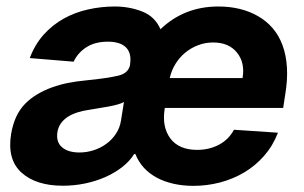

<svg xmlns="http://www.w3.org/2000/svg" viewBox="-20 -573 954 603"><path d="M14.9 -152.3Q25.2 -213.4 59.7 -247.9Q76.7 -264.9 98.2 -277.5Q119.7 -290.1 144 -298.8Q168.3 -307.5 194.6 -312.7Q220.9 -317.8 247.9 -320.3Q284.4 -323.9 310.4 -327.8Q336.3 -331.7 352.3 -335.6Q383.5 -343.4 388.5 -369.3V-371.4Q393.8 -405.9 375.7 -424Q357.6 -442.1 318.9 -442.1Q278.1 -442.1 251.1 -424.5Q224.1 -407 211.3 -379.3L73.5 -390.6Q89.5 -433.2 117 -464Q144.5 -494.7 179.9 -514.4Q215.2 -534.1 256.4 -543.3Q297.6 -552.6 340.9 -552.6Q386 -552.6 426.5 -536.9Q466.6 -521.3 484 -481.2Q558.6 -552.6 665.5 -552.6Q737.9 -552.6 790.8 -522Q817.5 -506.7 837 -483.7Q856.5 -460.6 867.7 -429.9Q878.9 -399.1 881.2 -360.6Q883.5 -322.1 875.7 -275.6L869.3 -234H497.5V-233.7Q492.5 -202.4 497.2 -179.2Q501.8 -155.9 515.3 -137.8Q542.3 -102.3 599.1 -102.3Q636.7 -102.3 667.3 -118.3Q697.8 -134.2 714.8 -165.5L853 -156.2Q837 -115.1 809.7 -83.8Q782.3 -52.6 747.2 -31.6Q712 -10.7 671.2 0Q630.3 10.7 587.4 10.7Q554 10.7 524.9 4.1Q495.7 -2.5 472.3 -15.1Q448.9 -27.7 431.8 -46.3Q414.8 -65 405.2 -89.1H401.3Q387.1 -66.4 363.3 -47.9Q339.5 -29.5 309.8 -16.5Q280.2 -3.6 246.3 3.4Q212.4 10.3 177.6 10.3Q93 10.3 47.6 -30.9Q1.8 -72.1 14.9 -152.3ZM229.8 -94.1Q252.5 -94.1 274.3 -101.2Q296.2 -108.3 313.9 -121.3Q331.7 -134.2 344.1 -152.9Q356.5 -171.5 360.1 -195L369.3 -252.8Q362.6 -248.6 349.3 -244.9Q335.9 -241.1 320.3 -238.3Q304.7 -235.4 288.9 -233Q273.1 -230.5 261 -228.3Q240.8 -225.5 223.4 -220Q206 -214.5 192.8 -206Q179.7 -197.4 171.2 -185.4Q162.6 -173.3 160.2 -157.3Q155.9 -126.4 175.1 -110.3Q194.2 -94.1 229.8 -94.1ZM513.1 -327.8H741.8Q750 -376.4 724.1 -408Q698.5 -439.6 649.5 -439.6Q624.6 -439.6 602.3 -431.1Q579.9 -422.6 561.8 -407.7Q543.7 -392.8 531.1 -372.3Q518.5 -351.9 513.1 -327.8Z"/></svg>

Font: Inter P
Style: Bold Italic
Weight: 700
Italic angle: 9.39999°
Designer: Rasmus Andersson
Foundry: rsms
Version: Version 3.018;git-588b23468